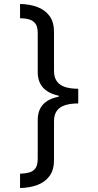

<svg xmlns="http://www.w3.org/2000/svg" viewBox="-20 -812 495 967"><path d="M374 -291Q334 -291 307 -282Q280 -273 266 -253.5Q252 -234 252 -201V-6Q252 44 229.5 74.5Q207 105 168.5 119.5Q130 134 81 135V63Q109 62 129 56Q149 50 159.5 34Q170 18 170 -13V-206Q170 -257 197 -286Q224 -315 276 -325V-330Q224 -341 197 -370.5Q170 -400 170 -450V-645Q170 -676 159.5 -691.5Q149 -707 129 -713.5Q109 -720 81 -720V-792Q130 -791 168.5 -776.5Q207 -762 229.5 -731.5Q252 -701 252 -651V-455Q252 -423 266 -403Q280 -383 307 -374Q334 -365 374 -365Z"/></svg>

Font: sinhala25
Style: Book
Weight: 400
Designer: Jelle Bosma - Monotype Design Team
Foundry: Monotype Imaging Inc.
Version: Version 2.003